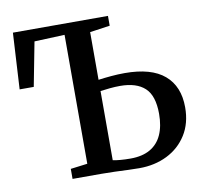

<svg xmlns="http://www.w3.org/2000/svg" viewBox="-82 -831 974 924"><g transform="rotate(-10 405.0 -369.0)"><path d="M526 5Q503 5 471.2 3.8Q439.5 2.5 406 1.2Q372.5 0 342 0H200V-49L282.5 -59.5V-689.5L134.5 -683.5L93 -468.5H24L39.5 -743H504V-695L406 -681V-448Q435 -452 468.8 -455Q502.5 -458 535 -458Q665 -458 729.2 -403Q793.5 -348 793.5 -245.5Q793.5 -167.5 758 -111.2Q722.5 -55 662 -25Q601.5 5 526 5ZM492.5 -48Q550 -48 588.2 -70Q626.5 -92 645.5 -134.2Q664.5 -176.5 664.5 -236.5Q664.5 -325 623.5 -363Q582.5 -401 503 -401Q478 -401 452.8 -398.5Q427.5 -396 406 -393V-55Q419.5 -52 442.2 -50Q465 -48 492.5 -48Z"/></g></svg>

Font: Merriweather 36pt SemiBold
Style: Regular
Weight: 600
Version: Version 2.100